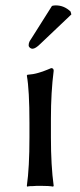

<svg xmlns="http://www.w3.org/2000/svg" viewBox="-20 -693 300 716"><path d="M89.8 -234.9Q89.8 -357.4 80.1 -411.1L82 -414.1Q93.3 -415 103.5 -416.7Q113.8 -418.5 124 -421.6Q134.3 -424.8 139.6 -426.5Q145 -428.2 156.7 -433.1Q168.5 -438 170.9 -439Q180.2 -439 180.2 -429.2Q169.9 -349.1 169.9 -251V-180.2Q169.9 -75.2 180.2 0L178.2 2.9Q164.1 0 129.9 0Q114.3 0 102.1 1Q89.8 1 85.4 2L81.1 2.9L80.1 0Q89.8 -67.9 89.8 -180.2ZM173.8 -670.9Q179.7 -672.9 188 -672.9Q219.2 -672.9 243.2 -649.9L246.1 -639.2L130.9 -529.8Q112.3 -511.2 101.1 -511.2Q95.7 -511.2 91.3 -515.1Q86.9 -519 86.9 -523.9Q86.9 -525.9 87.2 -527.8Q87.4 -529.8 87.6 -531Q87.9 -532.2 88.6 -534.2Q89.4 -536.1 89.6 -537.1Q89.8 -538.1 91.3 -540.5Q92.8 -543 93.3 -543.7Q93.8 -544.4 95.9 -547.6Q98.1 -550.8 98.6 -551.8Z"/></svg>

Font: Linux Biolinum
Style: Regular
Weight: 400
Designer: Philipp H. Poll
Foundry: Philipp H. Poll
Version: Version 0.6.4